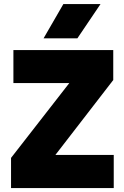

<svg xmlns="http://www.w3.org/2000/svg" viewBox="-20 -954 630 974"><path d="M36 0V-153L331.5 -532.5H48V-700H554.5V-548L261 -168H557V0ZM201 -759.5 301.5 -933.5H490L372.5 -759.5Z"/></svg>

Font: Geologica Cursive ExtraBold
Style: Regular
Weight: 800
Designer: Sindre Bremnes, Frode Helland
Foundry: Monokrom Skriftforlag AS
Version: Version 1.010;gftools[0.9.28]